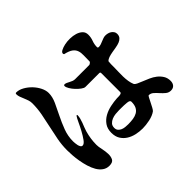

<svg xmlns="http://www.w3.org/2000/svg" viewBox="-175 -1035 1351 1351"><g transform="rotate(-45 500.0 -360.0)"><path d="M640 -563Q640 -596 641 -622.5Q642 -649 635 -669Q628 -689 609 -703Q590 -717 550 -726L547 -730Q547 -731 546.5 -732Q546 -733 546 -734Q545 -746 561.5 -755Q578 -764 602.5 -769.5Q627 -775 656 -774.5Q685 -774 709.5 -766.5Q734 -759 750.5 -743.5Q767 -728 767 -702Q767 -675 757.5 -650Q748 -625 748 -598Q748 -589 758 -589Q770 -589 781 -593Q792 -597 803 -601.5Q814 -606 825 -610Q836 -614 848 -614Q859 -614 871 -611Q883 -608 892.5 -601.5Q902 -595 908.5 -585.5Q915 -576 915 -563Q915 -543 904.5 -531Q894 -519 877.5 -512.5Q861 -506 840 -502.5Q819 -499 799 -495.5Q779 -492 762 -486.5Q745 -481 735 -470Q733 -456 733 -443Q733 -430 733 -416Q733 -395 732 -371Q731 -347 731.5 -322.5Q732 -298 735.5 -275Q739 -252 747 -233Q751 -224 767 -216.5Q783 -209 805.5 -200Q828 -191 853 -180Q878 -169 898.5 -153Q919 -137 933 -115Q947 -93 947 -63Q947 -41 935 -27Q923 -13 900 -13Q879 -13 862.5 -26.5Q846 -40 831.5 -56.5Q817 -73 801.5 -87Q786 -101 766 -101Q763 -101 755.5 -87Q748 -73 739.5 -55.5Q731 -38 722 -21.5Q713 -5 707 0Q695 9 678 16Q661 23 642 27Q623 31 604.5 33Q586 35 571 35Q539 35 507.5 28Q476 21 450.5 5Q425 -11 409 -36.5Q393 -62 393 -100Q393 -140 412 -167Q431 -194 460.5 -210.5Q490 -227 525.5 -234.5Q561 -242 594 -244Q598 -244 606 -244Q614 -244 621.5 -245Q629 -246 634.5 -249Q640 -252 640 -258V-447Q640 -457 630 -457H493Q481 -457 464 -469.5Q447 -482 431 -499Q415 -516 404 -534.5Q393 -553 393 -565Q393 -574 402 -574Q410 -574 419 -570Q428 -566 438 -560.5Q448 -555 458.5 -551Q469 -547 480 -547H620Q624 -547 629.5 -551Q635 -555 638 -558ZM310 -360 313 -357Q313 -342 309 -326Q305 -310 299 -294Q293 -278 286.5 -262Q280 -246 276 -232Q259 -173 259 -114Q259 -95 265.5 -66.5Q272 -38 273 -11Q274 16 264 35.5Q254 55 220 55Q192 55 170.5 39.5Q149 24 134.5 -1Q120 -26 110.5 -57.5Q101 -89 95.5 -121Q90 -153 88 -182.5Q86 -212 86 -233Q86 -285 95.5 -335.5Q105 -386 116.5 -436.5Q128 -487 137.5 -537.5Q147 -588 147 -640Q147 -657 141.5 -673.5Q136 -690 129.5 -705Q123 -720 117.5 -735Q112 -750 112 -764Q112 -774 121 -774Q148 -774 176.5 -758Q205 -742 228 -718Q251 -694 265.5 -665Q280 -636 280 -609Q280 -571 261 -529.5Q242 -488 219.5 -443Q197 -398 178.5 -349Q160 -300 160 -248Q160 -242 161 -230Q162 -218 164.5 -207Q167 -196 172.5 -187.5Q178 -179 187 -179Q202 -179 219 -202.5Q236 -226 252.5 -256.5Q269 -287 282.5 -316.5Q296 -346 305 -358ZM432 -110Q432 -93 441 -82.5Q450 -72 463 -66.5Q476 -61 491.5 -59.5Q507 -58 520 -58Q547 -58 570 -61.5Q593 -65 610.5 -75Q628 -85 638 -104Q648 -123 648 -155Q648 -162 640 -167Q634 -170 621 -171.5Q608 -173 593 -173.5Q578 -174 564.5 -174Q551 -174 543 -174Q527 -174 508 -172Q489 -170 472 -163Q455 -156 443.5 -143.5Q432 -131 432 -110Z"/></g></svg>

Font: SoukouMincho
Style: Regular
Weight: 400
Designer: Dr. Ken Lunde (project architect, glyph set definition & overall production); Masataka HATTORI  (production & ideograph 
Foundry: Adobe Systems Incorporated
Version: Version 1.00